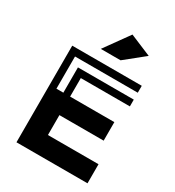

<svg xmlns="http://www.w3.org/2000/svg" viewBox="-221 -1075 1095 1203"><g transform="rotate(30 327.0 -474.0)"><path d="M395 -771H252L379 -948L534 -883ZM87 0H601V-138H235V-282H555V-416H235V-550H590V-599H186V-416H136V-649H590V-699H87Z"/></g></svg>

Font: Balans
Style: Regular
Weight: 400
Designer: Thomas Breure
Foundry: Thomas Breure
Version: Version 2.001